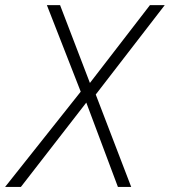

<svg xmlns="http://www.w3.org/2000/svg" viewBox="-86 -734 667 754"><path d="M377 0 252.9 -331.1 -3.9 0H-65.9L231 -374L98.1 -713.9H149.9L267.1 -408.2L502.9 -713.9H561L290 -362.8L429.2 0Z"/></svg>

Font: Open Sans Hebrew Light
Style: Italic
Weight: 300
Italic angle: -12°
Foundry: Ascender Corporation, Yanek Iontef
Version: Version 2.001;PS 002.001;hotconv 1.0.70;makeotf.lib2.5.58329